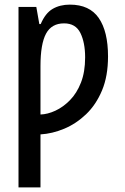

<svg xmlns="http://www.w3.org/2000/svg" viewBox="-20 -570 540 830"><path d="M60 240V-540H137L150 -466H156Q176 -513 207.5 -531.5Q239 -550 282 -550Q367 -550 407 -492Q447 -434 447 -326Q447 -241 421 -179Q395 -117 352 -76Q309 -35 257.5 -13.5Q206 8 155 11V240ZM155 -75Q186 -76 219.5 -91.5Q253 -107 282.5 -137Q312 -167 330 -213Q348 -259 348 -322Q348 -386 327.5 -427.5Q307 -469 257 -469Q203 -469 179 -424.5Q155 -380 155 -284Z"/></svg>

Font: Noto Sans Mono ExtraCondensed Medium
Style: Regular
Weight: 500
Width: 2
Designer: Monotype Design Team
Foundry: Monotype Imaging Inc.
Version: Version 2.014